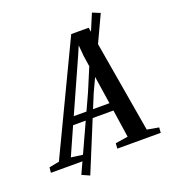

<svg xmlns="http://www.w3.org/2000/svg" viewBox="-231 -947 1036 1163"><g transform="rotate(-20 287.0 -365.0)"><path d="M-69 0 -65.5 -34 -0.5 -46.5 334 -747.5H446.5L566 -47.5L641.5 -34L639 0H359L361.5 -34L442.5 -46.5L416 -225H156L76.5 -46.5L166.5 -34L163.5 0ZM178.5 -275H408.5L359.5 -597.5L353.5 -668L326.5 -605.5ZM100 75 308 -379 496.5 -827 546 -806.5 340 -365.5 149.5 97Z"/></g></svg>

Font: Merriweather 60pt Medium
Style: Italic
Weight: 500
Italic angle: -7.8°
Version: Version 2.101